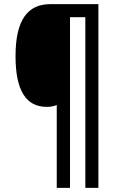

<svg xmlns="http://www.w3.org/2000/svg" viewBox="-20 -780 579 927"><path d="M455 127V-760H223C113 -760 55 -683 55 -509C55 -339 108 -264 206 -264C224 -264 241 -267 254 -273V127H318V-697H392V127Z"/></svg>

Font: Noto Sans Thai Cond Med
Style: Regular
Weight: 500
Width: 3
Designer: Monotype Design Team
Foundry: Monotype Imaging Inc.
Version: Version 2.002